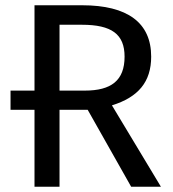

<svg xmlns="http://www.w3.org/2000/svg" viewBox="-20 -709 656 729"><path d="M591 0 405 -309C505 -340 554 -398 554 -494C554 -623 464 -689 292 -689H111V-365H20V-292H111V0H206V-292H313L478 0ZM206 -365V-615H291C404 -615 453 -579 453 -494C453 -403 402 -365 302 -365Z"/></svg>

Font: Fira Sans
Style: Regular
Weight: 400
Designer: Carrois Corporate & Edenspiekermann AG
Foundry: Carrois Corporate GbR & Edenspiekermann AG
Version: Version 4.203